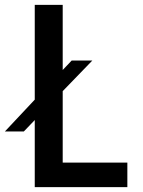

<svg xmlns="http://www.w3.org/2000/svg" viewBox="-73 -770 590 790"><path d="M185 -101H451V0H70V-276L25 -229H-53L70 -360V-750H185V-482L222 -521H307L185 -395Z"/></svg>

Font: Orkney Medium
Style: Regular
Weight: 500
Designer: Samuel Oakes and Alfredo Marco Pradil
Foundry: Alfredo Marco Pradil
Version: 1.0; ttfautohint (v1.5)